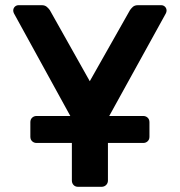

<svg xmlns="http://www.w3.org/2000/svg" viewBox="-20 -720 693 740"><path d="M121 -169Q111 -169 104 -175.5Q97 -182 97 -193V-249Q97 -260 104 -266.5Q111 -273 121 -273H251L34 -668Q31 -674 31 -679Q31 -688 37 -694Q43 -700 52 -700H141Q153 -700 160.5 -693.5Q168 -687 172 -681L326 -407L481 -681Q485 -687 492 -693.5Q499 -700 512 -700H601Q610 -700 616 -694Q622 -688 622 -679Q622 -674 619 -668L401 -273H532Q542 -273 549 -266.5Q556 -260 556 -249V-193Q556 -182 549 -175.5Q542 -169 532 -169H396V-24Q396 -14 389 -7Q382 0 371 0H281Q270 0 263.5 -7Q257 -14 257 -24V-169Z"/></svg>

Font: Rubik Medium
Style: Regular
Weight: 500
Designer: Hubert and Fischer
Foundry: Hubert and Fischer
Version: Version 2.300; ttfautohint (v1.8.4.7-5d5b);gftools[0.9.30]